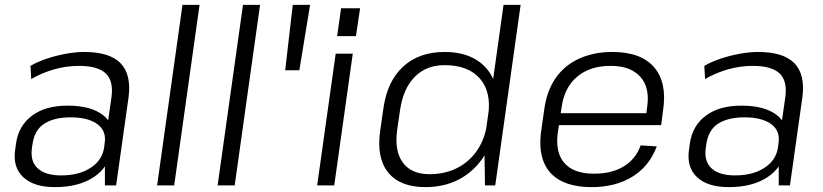

<svg xmlns="http://www.w3.org/2000/svg" viewBox="-20 -760 3375 787"><path d="M410 -174 437 -362Q446 -428 413.5 -459Q381 -490 303 -490Q253 -490 203 -476Q153 -462 108 -436L105 -490Q134 -507 171.5 -519.5Q209 -532 249.5 -539.5Q290 -547 326 -547Q429 -547 474 -501Q519 -455 507 -362L456 0H410ZM205 7Q119 7 75.5 -33.5Q32 -74 42 -145L46 -174Q57 -246 112 -286.5Q167 -327 257 -327Q352 -327 402 -288.5Q452 -250 441 -179L437 -148Q427 -76 365 -34.5Q303 7 205 7ZM231 -41Q304 -41 352 -72.5Q400 -104 407 -157L409 -173Q417 -223 379.5 -251Q342 -279 269 -279Q202 -279 161.5 -253Q121 -227 113 -168L111 -154Q103 -99 134.5 -70Q166 -41 231 -41Z M798 -740 694 0H624L728 -740Z M1046 -740 942 0H872L976 -740Z M1251 -740 1207 -472H1149L1180 -740Z M1426 -540 1350 0H1280L1356 -540ZM1456 -726 1439 -612H1362L1378 -726Z M1724 7Q1620 7 1571.5 -52.5Q1523 -112 1538 -221L1552 -319Q1568 -428 1633 -487.5Q1698 -547 1803 -547Q1878 -547 1929.5 -516.5Q1981 -486 2004 -430.5Q2027 -375 2015 -297L2009 -248Q1998 -170 1959 -112.5Q1920 -55 1860 -24Q1800 7 1724 7ZM1740 -46Q1804 -46 1854 -71.5Q1904 -97 1936 -144Q1968 -191 1977 -256L1981 -287Q1995 -383 1947 -438Q1899 -493 1802 -493Q1728 -493 1680.5 -445.5Q1633 -398 1620 -310L1608 -228Q1596 -142 1631 -94Q1666 -46 1740 -46ZM1965 -176 2044 -740H2114L2010 0H1968Z M2405 7Q2329 7 2279 -19Q2229 -45 2208.5 -96.5Q2188 -148 2198 -221L2212 -319Q2223 -391 2259 -442Q2295 -493 2354.5 -520Q2414 -547 2490 -547Q2607 -547 2661 -484.5Q2715 -422 2698 -308L2690 -247H2258L2265 -296H2641L2627 -276L2633 -324Q2644 -402 2604 -446Q2564 -490 2483 -490Q2398 -490 2345.5 -445.5Q2293 -401 2282 -320L2266 -214Q2256 -133 2294.5 -90.5Q2333 -48 2415 -48Q2488 -48 2537 -78Q2586 -108 2606 -164L2672 -160Q2642 -79 2572.5 -36Q2503 7 2405 7Z M3172 -174 3199 -362Q3208 -428 3175.5 -459Q3143 -490 3065 -490Q3015 -490 2965 -476Q2915 -462 2870 -436L2867 -490Q2896 -507 2933.5 -519.5Q2971 -532 3011.5 -539.5Q3052 -547 3088 -547Q3191 -547 3236 -501Q3281 -455 3269 -362L3218 0H3172ZM2967 7Q2881 7 2837.5 -33.5Q2794 -74 2804 -145L2808 -174Q2819 -246 2874 -286.5Q2929 -327 3019 -327Q3114 -327 3164 -288.5Q3214 -250 3203 -179L3199 -148Q3189 -76 3127 -34.5Q3065 7 2967 7ZM2993 -41Q3066 -41 3114 -72.5Q3162 -104 3169 -157L3171 -173Q3179 -223 3141.5 -251Q3104 -279 3031 -279Q2964 -279 2923.5 -253Q2883 -227 2875 -168L2873 -154Q2865 -99 2896.5 -70Q2928 -41 2993 -41Z"/></svg>

Font: Pathway Extreme 28pt Light
Style: Italic
Weight: 300
Italic angle: -8°
Designer: Eduardo Rodriguez Tunni
Foundry: Eduardo Rodriguez Tunni
Version: Version 1.001;gftools[0.9.26]